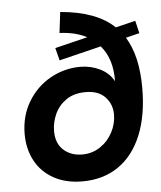

<svg xmlns="http://www.w3.org/2000/svg" viewBox="-53 -781 703 838"><g transform="rotate(-5 298.5 -362.5)"><path d="M41 -217Q41 -296 78 -358Q115 -420 176.5 -454.5Q238 -489 308 -489Q354 -489 394 -469.5Q434 -450 454 -413Q456 -512 405 -570L221 -525L207 -580L350 -615Q301 -641 231 -644L242 -735Q400 -722 478 -647L565 -668L578 -613L518 -598Q570 -515 570 -374Q570 -254 534.5 -167.5Q499 -81 432.5 -35.5Q366 10 275 10Q202 10 149 -19.5Q96 -49 68.5 -100.5Q41 -152 41 -217ZM437 -269Q437 -314 407.5 -345.5Q378 -377 322 -377Q270 -377 236 -353Q202 -329 186 -293Q170 -257 170 -219Q170 -165 202.5 -136Q235 -107 284 -107Q328 -107 363 -130.5Q398 -154 417.5 -191.5Q437 -229 437 -269Z"/></g></svg>

Font: Hanken Grotesk ExtraBold
Style: Regular
Weight: 800
Designer: Alfredo Marco Pradil
Foundry: Hanken Design Co.
Version: Version 3.014